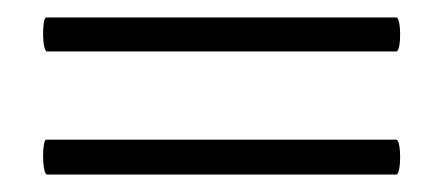

<svg xmlns="http://www.w3.org/2000/svg" viewBox="-20 -346 508 220"><path d="M34 -287H434C440 -287 440 -326 434 -326H33C28 -326 28 -287 34 -287ZM34 -146H434C440 -146 440 -186 434 -186H33C28 -186 28 -146 34 -146Z"/></svg>

Font: Cormorant SC
Style: Regular
Weight: 400
Designer: Christian Thalmann (Catharsis Fonts)
Version: Version 1.000;PS 001.000;hotconv 1.0.70;makeotf.lib2.5.58329